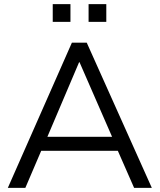

<svg xmlns="http://www.w3.org/2000/svg" viewBox="-20 -912 775 932"><path d="M18 0 329 -705H401L717 0H631L552 -180H180L103 0ZM364 -610 210 -248H524L366 -610ZM410 -806V-892H496V-806ZM236 -806V-892H322V-806Z"/></svg>

Font: Mulish
Style: Regular
Weight: 400
Designer: Vernon Adams
Foundry: Vernon Adams
Version: Version 3.603; ttfautohint (v1.8.3)